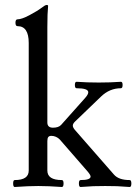

<svg xmlns="http://www.w3.org/2000/svg" viewBox="-20 -746 547 770"><path d="M32.7 -10.3Q32.7 -23.9 39.1 -23.9Q95.2 -23.9 95.2 -62V-573.7Q95.2 -641.1 50.3 -641.1Q42 -641.1 42 -654.8Q42 -668.5 50.3 -668.5Q66.9 -668.5 98.1 -685.1Q130.9 -702.6 145.5 -713.9Q161.1 -726.1 167 -726.1Q172.9 -726.1 172.9 -722.2Q169.9 -693.4 169.9 -637.2V-254.9Q169.9 -233.9 192.4 -233.9Q214.8 -233.9 225.1 -245.1L321.3 -353Q334 -367.2 334 -376Q334 -392.1 287.1 -392.1Q280.3 -392.1 280.3 -405.3Q280.3 -418 287.1 -418Q329.1 -415 376 -415Q422.9 -415 464.8 -418Q471.7 -418 471.7 -405.3Q471.7 -392.1 464.8 -392.1Q419.9 -392.1 385.3 -358.9L281.2 -258.8Q272 -250 272 -242.2Q272 -234.9 280.3 -225.1L437 -45.9Q456.1 -23.9 500 -23.9Q506.8 -23.9 506.8 -10.3Q506.8 3.9 500 3.9Q469.2 1.5 449.7 0.7Q430.2 0 401.9 0Q373.5 0 354 0.7Q334.5 1.5 303.2 3.9Q296.4 3.9 296.4 -10.3Q296.4 -23.9 303.2 -23.9Q343.3 -23.9 343.3 -38.1Q343.3 -44.9 328.1 -62L220.2 -186Q213.4 -193.4 204.3 -197.3Q195.3 -201.2 186 -201.2Q177.2 -201.2 173.6 -196.3Q169.9 -191.4 169.9 -180.2V-62Q169.9 -23.9 228 -23.9Q234.9 -23.9 234.9 -10.3Q234.9 3.9 228 3.9Q173.8 0 133.8 0Q93.8 0 39.1 3.9Q32.7 3.9 32.7 -10.3Z"/></svg>

Font: JuniusX
Style: Regular
Weight: 400
Designer: Peter S. Baker
Foundry: Briery Creek Software
Version: Version 1.004